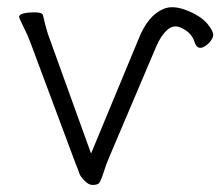

<svg xmlns="http://www.w3.org/2000/svg" viewBox="-20 -511 624 544"><path d="M372 -399Q399 -468 444 -486Q470 -497 509.5 -481.5Q549 -466 568.5 -442.5Q588 -419 583 -406Q578 -393 565 -383Q540 -364 531 -392.5Q522 -421 489 -434Q470 -441 453 -425.5Q436 -410 423 -380L290 -67Q281 -46 273 -21Q265 4 260 8.5Q255 13 242 13Q231 13 219 0.5Q207 -12 204.5 -20.5Q202 -29 194 -48L66 -391Q60 -408 47.5 -433Q35 -458 34 -463Q35 -476 80 -476Q100 -476 102 -467Q112 -423 120 -403L238 -76Z"/></svg>

Font: ToneOZ-Pinyin-WenKai-Light
Style: Light
Weight: 300
Designer: Fontworks Inc.
Foundry: ToneOZ
Version: Version 0.240331